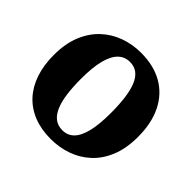

<svg xmlns="http://www.w3.org/2000/svg" viewBox="-145 -724 891 891"><g transform="rotate(45 300.0 -279.0)"><path d="M27.5 -275Q27.5 -349.5 50 -404.8Q72.5 -460 111.8 -496.5Q151 -533 201.2 -551Q251.5 -569 306.5 -569Q390.5 -569 450 -534.8Q509.5 -500.5 541.2 -436.5Q573 -372.5 573 -283Q573 -207 550.2 -151.5Q527.5 -96 488.2 -60Q449 -24 398.8 -6.5Q348.5 11 293 11Q230.5 11 181.2 -8.5Q132 -28 97.8 -65Q63.5 -102 45.5 -155.2Q27.5 -208.5 27.5 -275ZM302.5 -56Q336.5 -56 359.2 -78.8Q382 -101.5 393.8 -149.5Q405.5 -197.5 405.5 -271.5Q405.5 -327 399.8 -370Q394 -413 381.8 -442.5Q369.5 -472 349.5 -487.2Q329.5 -502.5 300.5 -502.5Q266.5 -502.5 243 -479.5Q219.5 -456.5 207.2 -409Q195 -361.5 195 -286.5Q195 -230.5 201 -187.5Q207 -144.5 220 -115.2Q233 -86 253.2 -71Q273.5 -56 302.5 -56Z"/></g></svg>

Font: Merriweather 20pt ExtraBold
Style: Regular
Weight: 800
Version: Version 2.100